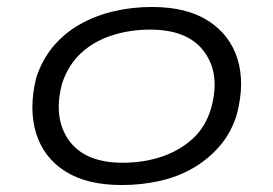

<svg xmlns="http://www.w3.org/2000/svg" viewBox="-20 -523 784 551"><path d="M329 8Q229 8 167 -31.5Q105 -71 83.5 -141Q62 -211 84 -300Q101 -352 133 -390Q165 -428 209 -453Q253 -478 306 -490.5Q359 -503 416 -503Q516 -503 578 -463Q640 -423 661.5 -354Q683 -285 660 -196Q644 -143 611.5 -105Q579 -67 535.5 -41.5Q492 -16 439.5 -4Q387 8 329 8ZM332 -56Q392 -56 443 -73Q494 -90 532 -124Q570 -158 586 -213Q613 -310 566.5 -374Q520 -438 411 -438Q353 -438 301.5 -421.5Q250 -405 213 -371Q176 -337 158 -283Q132 -184 178 -120Q224 -56 332 -56Z"/></svg>

Font: Nunito Sans 7pt Expanded Light
Style: Italic
Weight: 300
Width: 7
Italic angle: -9°
Designer: Vernon Adams
Foundry: Vernon Adams
Version: Version 3.101;gftools[0.9.27]